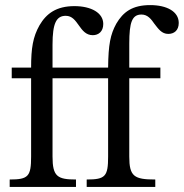

<svg xmlns="http://www.w3.org/2000/svg" viewBox="-20 -733 721 753"><path d="M278 0V-29C205 -29 186 -41 186 -119V-426H404V-119C404 -41 393 -29 320 -29V0H589V-29C506 -29 487 -41 487 -119V-426H609V-468H487V-562C487 -646 498 -676 535 -676C559 -676 573 -658 586 -639C601 -620 614 -600 640 -600C663 -600 681 -614 681 -643C681 -688 634 -713 569 -713C499 -713 463 -686 436 -640C413 -598 405 -559 404 -468H186V-558C186 -642 201 -671 238 -671C288 -671 290 -595 344 -595C366 -595 385 -609 385 -639C385 -683 337 -709 272 -709C201 -709 162 -680 135 -634C109 -588 102 -544 102 -468H26V-426H102V-119C102 -41 91 -29 18 -29V0Z"/></svg>

Font: STIX Two Text
Style: Regular
Weight: 400
Designer: Ross Mills, John Hudson & Paul Hanslow, Tiro Typeworks Ltd; with prior portions MicroPress Inc., and Coen Hoffman.
Foundry: Tiro Typeworks Ltd
Version: Version 2.13 b171